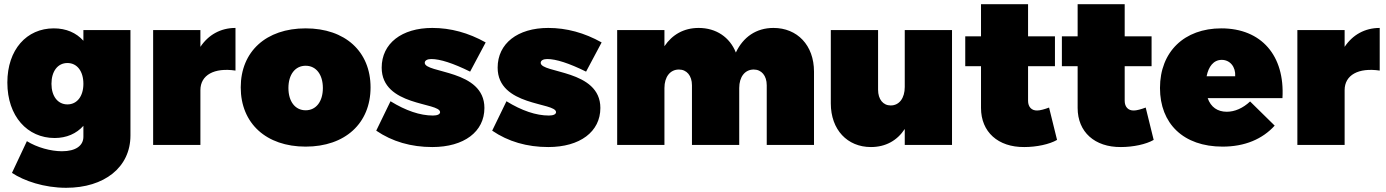

<svg xmlns="http://www.w3.org/2000/svg" viewBox="-20 -690 6598 914"><path d="M377 -547V-496C343 -534 295 -555 236 -555C107 -555 15 -454 15 -297C15 -136 111 -33 240 -33C297 -33 344 -54 377 -91V-39C377 3 341 30 275 30C222 30 156 12 108 -18L37 133C94 171 190 204 295 204C476 204 601 107 601 -45V-547ZM301 -193C255 -193 225 -232 225 -291C225 -351 255 -390 301 -390C347 -390 377 -351 377 -291C377 -232 347 -193 301 -193Z M934 -467V-547H709V0H934V-261C934 -333 1000 -369 1101 -354V-557C1030 -557 972 -524 934 -467Z M1435 -555C1247 -555 1126 -445 1126 -274C1126 -103 1247 8 1435 8C1623 8 1744 -103 1744 -274C1744 -445 1623 -555 1435 -555ZM1435 -377C1485 -377 1517 -335 1517 -271C1517 -207 1485 -165 1435 -165C1385 -165 1353 -207 1353 -271C1353 -335 1385 -377 1435 -377Z M2218 -349 2292 -488C2210 -534 2125 -557 2038 -557C1892 -557 1797 -483 1797 -368C1797 -183 2075 -204 2075 -156C2075 -146 2062 -140 2041 -140C1980 -140 1912 -163 1839 -208L1771 -68C1847 -16 1937 10 2038 10C2189 10 2286 -63 2286 -176C2286 -360 2002 -340 2002 -391C2002 -402 2014 -409 2033 -409C2075 -409 2137 -389 2218 -349Z M2770 -349 2844 -488C2762 -534 2677 -557 2590 -557C2444 -557 2349 -483 2349 -368C2349 -183 2627 -204 2627 -156C2627 -146 2614 -140 2593 -140C2532 -140 2464 -163 2391 -208L2323 -68C2399 -16 2489 10 2590 10C2741 10 2838 -63 2838 -176C2838 -360 2554 -340 2554 -391C2554 -402 2566 -409 2585 -409C2627 -409 2689 -389 2770 -349Z M3662 -557C3580 -557 3518 -514 3483 -440C3454 -513 3389 -557 3306 -557C3235 -557 3180 -525 3143 -470V-547H2918V0H3143V-271C3143 -324 3170 -359 3212 -359C3249 -359 3274 -330 3274 -284V0H3499V-271C3499 -324 3526 -359 3568 -359C3605 -359 3630 -330 3630 -284V0H3855V-349C3855 -475 3775 -557 3662 -557Z M4287 -547V-276C4287 -223 4261 -188 4220 -188C4184 -188 4160 -217 4160 -263V-547H3935V-198C3935 -72 4014 10 4126 10C4196 10 4251 -21 4287 -76V0H4512V-547Z M4974 -178C4953 -170 4931 -164 4918 -164C4891 -163 4874 -181 4874 -210V-375H5002V-517H4874V-670H4650V-517H4575V-375H4650V-176C4650 -62 4731 11 4856 10C4914 10 4976 -3 5012 -24Z M5434 -178C5413 -170 5391 -164 5378 -164C5351 -163 5334 -181 5334 -210V-375H5462V-517H5334V-670H5110V-517H5035V-375H5110V-176C5110 -62 5191 11 5316 10C5374 10 5436 -3 5472 -24Z M5794 -555C5618 -555 5502 -444 5502 -271C5502 -102 5613 8 5800 8C5906 8 5990 -28 6048 -92L5931 -207C5897 -175 5858 -158 5820 -158C5776 -158 5744 -180 5729 -223H6085C6097 -425 5985 -555 5794 -555ZM5860 -327H5724C5733 -373 5757 -405 5796 -405C5835 -405 5863 -372 5860 -327Z M6381 -467V-547H6156V0H6381V-261C6381 -333 6447 -369 6548 -354V-557C6477 -557 6419 -524 6381 -467Z"/></svg>

Font: Montserrat-Arabic Black
Style: Regular
Weight: 900
Designer: Mohamed Gaber
Foundry: Kief Type Foundry
Version: Version 5.008;PS 005.008;hotconv 1.0.88;makeotf.lib2.5.64775